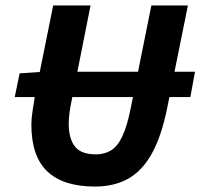

<svg xmlns="http://www.w3.org/2000/svg" viewBox="-20 -672 735 704"><path d="M34 -316 52 -403 141 -409H695L678 -316ZM328 12Q212 12 153.5 -43.5Q95 -99 95 -215Q95 -237 99.5 -266Q104 -295 108 -320L175 -652H312L241 -295Q237 -275 234.5 -256Q232 -237 232 -219Q232 -164 254.5 -135Q277 -106 332 -106Q363 -106 387 -120.5Q411 -135 428.5 -172Q446 -209 459 -274L535 -652H669L593 -276Q572 -172 536.5 -108.5Q501 -45 449.5 -16.5Q398 12 328 12Z"/></svg>

Font: Source Sans 3
Style: Bold Italic
Weight: 700
Italic angle: -11°
Designer: Paul D. Hunt
Foundry: Adobe
Version: Version 3.052;hotconv 1.1.0;makeotfexe 2.6.0